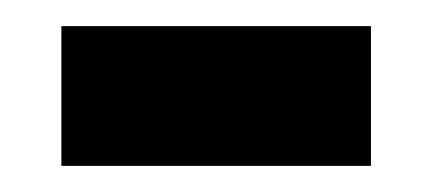

<svg xmlns="http://www.w3.org/2000/svg" viewBox="-20 -342 331 147"><path d="M27 -215V-322H264V-215Z"/></svg>

Font: Avrile Sans Condensed SemiBold
Style: Regular
Weight: 600
Width: 3
Designer: Monotype Design Team
Foundry: Monotype Imaging Inc.
Version: Version 2.001;September 10, 2019;FontCreator 11.5.0.2425 64-